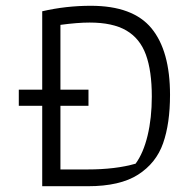

<svg xmlns="http://www.w3.org/2000/svg" viewBox="-20 -644 658 664"><path d="M126 -278H45V-334H126V-605Q208 -624 294 -624Q440 -624 504 -546Q568 -468 568 -316Q568 -217 544 -148.5Q520 -80 457.5 -40Q395 0 284 0H126ZM283 -58Q380 -58 449 -78Q476 -115 490.5 -175.5Q505 -236 505 -310Q505 -399 484.5 -455Q464 -511 417 -538.5Q370 -566 290 -566Q248 -566 189 -558V-334H286V-278H189V-58Z"/></svg>

Font: Athiti
Style: Regular
Weight: 400
Designer: CadsonDemak Team
Foundry: CadsonDemak
Version: Version 1.033